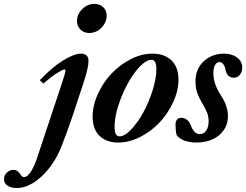

<svg xmlns="http://www.w3.org/2000/svg" viewBox="-166 -720 1262 985"><path d="M291.5 -550.8Q264.2 -550.8 246.6 -568.4Q229 -585.9 229 -612.3Q229 -647 256.3 -673.6Q283.7 -700.2 317.4 -700.2Q345.7 -700.2 363.5 -683.3Q381.3 -666.5 381.3 -640.1Q381.3 -606 355.2 -578.4Q329.1 -550.8 291.5 -550.8ZM-80.6 244.6Q-109.9 244.6 -127.7 232.4Q-145.5 220.2 -145.5 200.7Q-145.5 179.7 -130.9 165.5Q-116.2 151.4 -96.7 151.4Q-75.2 151.4 -62 173.8Q-53.7 188.5 -42 188.5Q-25.4 188.5 -7.6 160.6Q10.3 132.8 23.9 91.3L149.4 -286.1Q169.9 -345.7 169.9 -359.9Q169.9 -363.8 166 -363.8Q156.7 -363.8 128.4 -346.4Q100.1 -329.1 56.6 -291.5L38.1 -308.6Q102.1 -376 158.4 -410.4Q214.8 -444.8 249.5 -444.8Q288.1 -444.8 288.1 -406.7Q288.1 -373 262.2 -294.4L204.1 -118.7Q178.7 -43 148.9 32.2Q110.8 127 46.6 185.8Q-17.6 244.6 -80.6 244.6Z M441.4 11.2Q379.4 11.2 344.2 -23.4Q309.1 -58.1 309.1 -121.1Q309.1 -178.7 336.2 -238Q363.3 -297.4 406 -342.5Q448.7 -387.7 504.6 -416.3Q560.5 -444.8 615.2 -444.8Q678.7 -444.8 714.1 -409.9Q749.5 -375 749.5 -311.5Q749.5 -254.4 722.2 -195.3Q694.8 -136.2 652.1 -91.1Q609.4 -45.9 553 -17.3Q496.6 11.2 441.4 11.2ZM447.3 -20.5Q473.6 -20.5 507.3 -56.2Q541 -91.8 569.1 -143.1Q597.2 -194.3 616.7 -256.1Q636.2 -317.9 636.2 -365.7Q636.2 -413.1 611.8 -413.1Q576.7 -413.1 531.2 -355.2Q485.8 -297.4 453.9 -215.1Q421.9 -132.8 421.9 -68.4Q421.9 -20.5 447.3 -20.5Z M842.3 11.2Q771.5 11.2 740.2 -26.4Q734.4 -49.8 734.4 -78.6Q734.4 -115.7 764.6 -115.7Q780.8 -115.7 793.7 -105.2Q806.6 -94.7 813 -77.1Q829.1 -32.2 858.4 -32.2Q880.9 -32.2 892.6 -50.8Q904.3 -69.3 904.3 -98.1Q904.3 -121.6 896.5 -141.6Q888.7 -161.6 871.6 -189.9Q854.5 -219.2 845.7 -244.1Q836.9 -269 836.9 -300.8Q836.9 -367.2 879.6 -406Q922.4 -444.8 982.9 -444.8Q1023.4 -444.8 1050 -425.3Q1076.7 -405.8 1076.7 -373.5Q1076.7 -351.6 1064.5 -336.4Q1052.2 -321.3 1034.2 -321.3Q1014.6 -321.3 1004.2 -333.3Q993.7 -345.2 990.7 -362.3Q988.8 -377 980.5 -389.2Q972.2 -401.4 960 -401.4Q945.3 -401.4 937 -386.2Q928.7 -371.1 928.7 -345.2Q928.7 -293.9 959.5 -243.7Q974.1 -220.2 981.9 -206.1Q989.7 -191.9 996.6 -169.7Q1003.4 -147.5 1003.4 -124.5Q1003.4 -82 980.5 -50.5Q957.5 -19 921.4 -3.9Q885.3 11.2 842.3 11.2Z"/></svg>

Font: Elstob
Style: Bold Italic
Weight: 700
Italic angle: -20°
Designer: Peter S. Baker
Version: Version 1.015